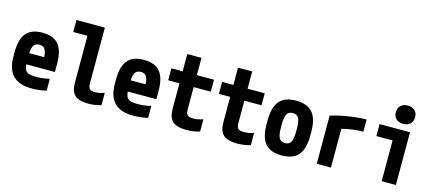

<svg xmlns="http://www.w3.org/2000/svg" viewBox="-56 -1289 4112 1828"><g transform="rotate(15 2000.0 -375.0)"><path d="M288 10Q162 10 101 -51.5Q40 -113 40 -240V-280Q40 -409 90.5 -469.5Q141 -530 250 -530Q359 -530 409.5 -469.5Q460 -409 460 -280V-199H108V-309H350L326 -274Q326 -351 309 -381.5Q292 -412 251 -412Q210 -412 193 -381.5Q176 -351 176 -274V-246Q176 -188 185.5 -158.5Q195 -129 221.5 -118.5Q248 -108 300 -108Q329 -108 358 -111Q387 -114 430 -124V-6Q397 1 360 5.5Q323 10 288 10Z M843 10Q750 10 710 -27.5Q670 -65 670 -153V-612H530V-730H810V-187Q810 -143 823.5 -127.5Q837 -112 877 -112Q903 -112 926.5 -117Q950 -122 970 -131V-9Q939 1 908 5.5Q877 10 843 10Z M1288 10Q1162 10 1101 -51.5Q1040 -113 1040 -240V-280Q1040 -409 1090.5 -469.5Q1141 -530 1250 -530Q1359 -530 1409.5 -469.5Q1460 -409 1460 -280V-199H1108V-309H1350L1326 -274Q1326 -351 1309 -381.5Q1292 -412 1251 -412Q1210 -412 1193 -381.5Q1176 -351 1176 -274V-246Q1176 -188 1185.5 -158.5Q1195 -129 1221.5 -118.5Q1248 -108 1300 -108Q1329 -108 1358 -111Q1387 -114 1430 -124V-6Q1397 1 1360 5.5Q1323 10 1288 10Z M1811 10Q1716 10 1674.5 -27.5Q1633 -65 1633 -153V-402H1522V-520H1633V-690H1773V-520H1942V-402H1773V-187Q1773 -143 1787.5 -127.5Q1802 -112 1843 -112Q1870 -112 1895.5 -117Q1921 -122 1942 -131V-9Q1910 1 1878 5.5Q1846 10 1811 10Z M2311 10Q2216 10 2174.5 -27.5Q2133 -65 2133 -153V-402H2022V-520H2133V-690H2273V-520H2442V-402H2273V-187Q2273 -143 2287.5 -127.5Q2302 -112 2343 -112Q2370 -112 2395.5 -117Q2421 -122 2442 -131V-9Q2410 1 2378 5.5Q2346 10 2311 10Z M2750 10Q2639 10 2587 -50.5Q2535 -111 2535 -240V-280Q2535 -409 2587 -469.5Q2639 -530 2750 -530Q2861 -530 2913 -469.5Q2965 -409 2965 -280V-240Q2965 -111 2913 -50.5Q2861 10 2750 10ZM2750 -112Q2791 -112 2808 -143Q2825 -174 2825 -250V-270Q2825 -346 2808 -377Q2791 -408 2750 -408Q2709 -408 2692 -377Q2675 -346 2675 -270V-250Q2675 -174 2692 -143Q2709 -112 2750 -112Z M3094 -475Q3148 -492 3209.5 -504Q3271 -516 3332 -523Q3393 -530 3444 -530V-410Q3401 -410 3356 -405Q3311 -400 3270.5 -391Q3230 -382 3199 -370L3234 -435V0H3094Z M3734 0V-402H3574V-520H3874V0ZM3790 -580Q3746 -580 3720 -604Q3694 -628 3694 -670Q3694 -712 3720 -736Q3746 -760 3789 -760Q3833 -760 3858.5 -736Q3884 -712 3884 -670Q3884 -628 3858.5 -604Q3833 -580 3790 -580Z"/></g></svg>

Font: M PLUS Code Latin
Style: Bold
Weight: 700
Designer: Coji Morishita
Foundry: UNDERFOREST DESIGN
Version: Version 1.002; ttfautohint (v1.8.3)